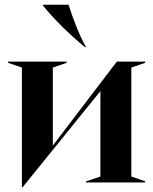

<svg xmlns="http://www.w3.org/2000/svg" viewBox="-20 -767 644 807"><path d="M72 -483 14 -503V-508H260V-503L202 -483V-155L471 -508H590V-503L532 -483V-25L590 -5V0H342V-5L402 -25V-384L75 20H72ZM161 -743V-747H268Q285 -694 305 -645.5Q325 -597 342 -569H337Q288 -609 241.5 -655Q195 -701 161 -743Z"/></svg>

Font: Nyght Serif Medium
Style: Regular
Weight: 500
Designer: Maksym Kobuzan
Version: Version 0.410